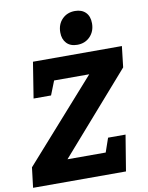

<svg xmlns="http://www.w3.org/2000/svg" viewBox="-109 -1021 840 1093"><g transform="rotate(-10 311.0 -475.0)"><path d="M-8 0 6 -116 419 -581H216L184 -500H83L116 -707H630L616 -586L213 -126H434L462 -207H563L529 0ZM382 -758Q342 -758 320 -781.5Q298 -805 298 -844Q298 -891 327 -920.5Q356 -950 401 -950Q440 -950 462.5 -927.5Q485 -905 485 -864Q485 -818 456 -788Q427 -758 382 -758Z"/></g></svg>

Font: Bitter ExtraBold
Style: Italic
Weight: 800
Italic angle: -9°
Designer: Sol Matas, and Bitter project Authors
Foundry: Sol Matas
Version: Version 2.001